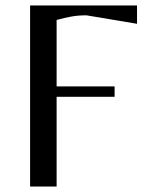

<svg xmlns="http://www.w3.org/2000/svg" viewBox="-20 -682 521 702"><path d="M90 0V-662H481V-595L296 -626Q266 -626 241 -621.5Q216 -617 187 -609V-366H399V-328H187V0Z"/></svg>

Font: Belleza
Style: Regular
Weight: 400
Designer: Eduardo Rodriguez Tunni
Foundry: Eduardo Rodriguez Tunni
Version: Version 1.003; ttfautohint (v1.8.4.7-5d5b)